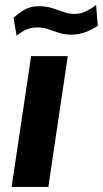

<svg xmlns="http://www.w3.org/2000/svg" viewBox="-20 -739 406 759"><path d="M26 0 103 -517H248L171 0ZM45.5 -598 33.5 -668.5Q54.5 -688 78 -701.2Q101.5 -714.5 135 -714.5Q162 -714.5 185.5 -707Q209 -699.5 230.5 -691.8Q252 -684 274.5 -684Q299.5 -684 321.5 -695.2Q343.5 -706.5 360 -719L366.5 -637.5Q349.5 -625 322.2 -613.5Q295 -602 262 -602Q235 -602 213.8 -609Q192.5 -616 172 -623.2Q151.5 -630.5 127 -630.5Q102.5 -630.5 84.8 -622.5Q67 -614.5 45.5 -598Z"/></svg>

Font: Public Sans Thin
Style: Bold Italic
Weight: 700
Italic angle: -8°
Version: Version 2.001